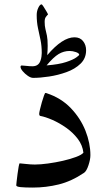

<svg xmlns="http://www.w3.org/2000/svg" viewBox="-20 -845 479 871"><path d="M390.1 -141.1Q390.1 -121.6 381.3 -95.2Q372.6 -68.8 361.3 -61Q304.2 -22.5 246.6 -8.3Q189 5.9 128.9 5.9Q93.3 5.9 73.5 3.9Q53.7 2 53.7 -4.4Q53.7 -6.3 55.4 -21.7Q57.1 -37.1 59.6 -56.2Q62 -75.2 64.7 -89.6Q67.4 -104 69.3 -104Q72.8 -104 96.2 -101.3Q119.6 -98.6 138.2 -98.6Q163.6 -98.6 197.8 -103.3Q231.9 -107.9 265.9 -115.7Q299.8 -123.5 325.2 -133.1Q350.6 -142.6 358.4 -152.3Q354.5 -186.5 332.8 -215.1Q311 -243.7 280.3 -265.4Q249.5 -287.1 217.8 -301Q186 -314.9 162.1 -319.3Q157.7 -321.8 157.7 -327.6Q157.7 -333.5 161.4 -348.9Q165 -364.3 169.9 -381.3Q174.8 -398.4 179.4 -410.9Q184.1 -423.3 185.5 -423.3Q189.5 -423.3 192.4 -421.9Q257.3 -400.4 301.3 -354.5Q345.2 -308.6 367.7 -252Q390.1 -195.3 390.1 -141.1ZM370.6 -617.2Q370.6 -580.6 345.5 -556.2Q320.3 -531.7 281.7 -517.8Q243.2 -503.9 202.4 -497.8Q161.6 -491.7 130.4 -491.7Q119.6 -491.7 106.2 -501Q92.8 -510.3 83 -522Q73.2 -533.7 73.2 -541.5Q73.2 -547.9 78.6 -547.9Q86.4 -547.9 100.1 -546.1Q113.8 -544.4 127.4 -544.4Q154.3 -544.4 163.1 -568.4Q167 -578.6 168.2 -588.9Q169.4 -599.1 169.4 -604.5Q169.4 -636.7 163.8 -663.6Q158.2 -690.4 152.3 -717.5Q146.5 -744.6 146.5 -777.3Q146.5 -794.4 153.8 -809.8Q161.1 -825.2 168.5 -825.2Q170.9 -825.2 178 -814.2Q185.1 -803.2 191.7 -791.7Q198.2 -780.3 197.8 -779.3Q192.4 -774.4 187.5 -767.3Q182.6 -760.3 182.6 -746.1Q182.6 -727.1 186 -713.6Q189.5 -700.2 192.9 -683.3Q196.3 -666.5 196.3 -637.2Q196.3 -627.9 195.8 -617.2Q195.3 -606.4 194.3 -594.7Q263.2 -675.8 317.9 -675.8Q343.3 -675.8 356.9 -658.4Q370.6 -641.1 370.6 -617.2ZM339.4 -596.2Q339.4 -603.5 324.5 -608.6Q309.6 -613.8 295.9 -613.8Q269.5 -613.8 246.1 -599.9Q222.7 -585.9 191.4 -548.3Q247.6 -552.7 279.8 -563.5Q312 -574.2 325.7 -584.2Q339.4 -594.2 339.4 -596.2Z"/></svg>

Font: Scheherazade New
Style: Regular
Weight: 400
Designer: SIL International
Foundry: SIL International
Version: Version 4.000